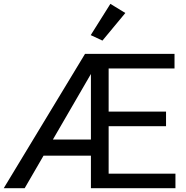

<svg xmlns="http://www.w3.org/2000/svg" viewBox="-27 -996 982 1016"><path d="M147.5 -172.4 196.3 -257.8H505.4V-172.4ZM-7.3 0 422.9 -710.9H896.5V-633.8H547.9V-405.3H851.6V-328.1H547.9V-77.1H901.4V0H454.1V-604.5L103.5 0ZM453.1 -810.1 557.1 -975.6 636.2 -927.2 515.1 -781.2Z"/></svg>

Font: RobotoFlex
Style: Regular
Weight: 400
Designer: Berlow after Robertson
Foundry: Google
Version: Version 2.136